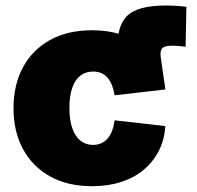

<svg xmlns="http://www.w3.org/2000/svg" viewBox="-20 -655 703 686"><path d="M412.1 -335.4 401.4 -472.7Q395 -556.6 431.9 -595.9Q468.8 -635.3 571.8 -635.3Q591.3 -635.3 611.1 -634Q630.9 -632.8 646 -630.9L643.1 -487.8Q632.8 -489.3 620.6 -490.5Q608.4 -491.7 595.2 -491.7Q568.4 -491.7 559.8 -482.7Q551.3 -473.6 554.2 -451.7L570.8 -335.4ZM309.1 10.3Q221.7 10.3 158.7 -24.9Q95.7 -60.1 62 -122.6Q28.3 -185.1 28.3 -268.6Q28.3 -351.6 62 -414.3Q95.7 -477.1 158.7 -512Q221.7 -546.9 309.1 -546.9Q365.7 -546.9 412.1 -532Q458.5 -517.1 492.7 -489.3Q526.9 -461.4 546.9 -422.6Q566.9 -383.8 570.8 -335.4L389.6 -314.5Q386.2 -335 379.9 -350.8Q373.5 -366.7 364 -377.7Q354.5 -388.7 341.6 -394Q328.6 -399.4 312.5 -399.4Q286.6 -399.4 267.6 -385Q248.5 -370.6 238.3 -341.6Q228 -312.5 228 -269Q228 -226.6 238.3 -197Q248.5 -167.5 267.6 -152.3Q286.6 -137.2 312.5 -137.2Q328.6 -137.2 341.6 -143.1Q354.5 -148.9 364.3 -159.9Q374 -170.9 380.4 -187.5Q386.7 -204.1 389.6 -225.1L570.8 -204.6Q567.4 -155.3 547.4 -116Q527.3 -76.7 493.4 -48.3Q459.5 -20 412.8 -4.9Q366.2 10.3 309.1 10.3Z"/></svg>

Font: Inter 18pt Black
Style: Regular
Weight: 900
Designer: Rasmus Andersson
Foundry: rsms
Version: Version 4.001;git-66647c0bb